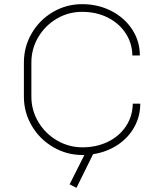

<svg xmlns="http://www.w3.org/2000/svg" viewBox="-20 -731 780 924"><path d="M428 11 348 173 315 156 386 15H377Q301 15 236 -23Q171 -61 133 -125.5Q95 -190 95 -266V-430Q95 -506 132.5 -570.5Q170 -635 234.5 -673Q299 -711 375 -711Q452 -711 515.5 -678.5Q579 -646 616 -589.5Q653 -533 653 -464H617Q616 -524 584 -572Q552 -620 497.5 -647Q443 -674 375 -674Q309 -674 253 -641Q197 -608 164 -552Q131 -496 131 -430V-266Q131 -200 164.5 -144Q198 -88 254.5 -55Q311 -22 377 -22Q445 -22 500 -49Q555 -76 586.5 -124Q618 -172 619 -232H655Q655 -171 626 -119Q597 -67 545 -33Q493 1 428 11Z"/></svg>

Font: M Major Mono Display
Style: Regular
Weight: 400
Designer: Emre Parlak
Foundry: Emre Parlak
Version: Version 2.000; ttfautohint (v1.8) -l 8 -r 50 -G 200 -x 14 -D